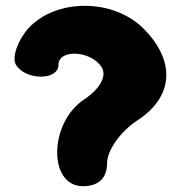

<svg xmlns="http://www.w3.org/2000/svg" viewBox="-20 -690 624 660"><path d="M77 -592C40 -550 20 -491 35 -467C68 -413 181 -413 181 -467C181 -523 295 -516 330 -458C348 -428 323 -384 269 -348C148 -268 145 -50 265 -50C319 -50 348 -78 348 -129C348 -173 394 -238 452 -276C577 -357 585 -480 473 -592C369 -696 171 -696 77 -592Z"/></svg>

Font: Hussar Skorodowane
Style: Bold
Weight: 700
Foundry: Cannot Into Space Fonts
Version: Version 0.892